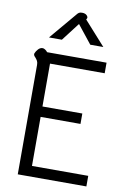

<svg xmlns="http://www.w3.org/2000/svg" viewBox="-102 -1012 720 1072"><g transform="rotate(10 258.0 -475.5)"><path d="M77 -620Q77 -634 72.5 -642.5Q68 -651 60 -660Q48 -671 51 -681Q56 -694 67 -706Q78 -718 92 -718Q98 -718 106 -713Q114 -708 120 -700H457V-640H147V-397H373V-338H147V-60H466V0H77ZM241 -931Q250 -943 256.5 -947Q263 -951 274 -951Q293 -951 302 -941Q311 -931 306 -923L303 -918L424 -783H350L268 -886L189 -783H116Z"/></g></svg>

Font: Niramit Light
Style: Regular
Weight: 300
Designer: Katatrad Aksorn Co.,Ltd.
Foundry: Cadson Demak Co.,Ltd.
Version: Version 1.000; ttfautohint (v1.6)